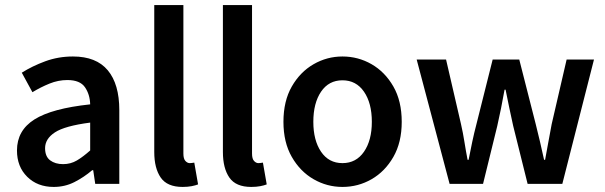

<svg xmlns="http://www.w3.org/2000/svg" viewBox="-20 -726 2389 758"><path d="M192 12Q128 12 87.5 -28Q47 -68 47 -132Q47 -211 116 -254.5Q185 -298 336 -314Q335 -353 315.5 -381.5Q296 -410 246 -410Q210 -410 175.5 -396Q141 -382 108 -362L66 -439Q107 -465 158.5 -484Q210 -503 268 -503Q360 -503 405.5 -448.5Q451 -394 451 -291V0H356L348 -54H344Q311 -26 273.5 -7Q236 12 192 12ZM229 -78Q259 -78 283.5 -92.5Q308 -107 336 -132V-242Q236 -229 197 -203.5Q158 -178 158 -141Q158 -108 178 -93Q198 -78 229 -78Z M701 12Q640 12 614.5 -25Q589 -62 589 -126V-706H704V-120Q704 -99 712 -90.5Q720 -82 729 -82Q733 -82 736.5 -82.5Q740 -83 747 -84L762 2Q752 6 736.5 9Q721 12 701 12Z M972 12Q911 12 885.5 -25Q860 -62 860 -126V-706H975V-120Q975 -99 983 -90.5Q991 -82 1000 -82Q1004 -82 1007.5 -82.5Q1011 -83 1018 -84L1033 2Q1023 6 1007.5 9Q992 12 972 12Z M1332 12Q1271 12 1218 -18.5Q1165 -49 1132 -106.5Q1099 -164 1099 -245Q1099 -327 1132 -384.5Q1165 -442 1218 -472.5Q1271 -503 1332 -503Q1394 -503 1447 -472.5Q1500 -442 1533 -384.5Q1566 -327 1566 -245Q1566 -164 1533 -106.5Q1500 -49 1447 -18.5Q1394 12 1332 12ZM1332 -82Q1386 -82 1417 -127Q1448 -172 1448 -245Q1448 -319 1417 -364Q1386 -409 1332 -409Q1278 -409 1247.5 -364Q1217 -319 1217 -245Q1217 -172 1247.5 -127Q1278 -82 1332 -82Z M1755 0 1625 -491H1741L1800 -236Q1808 -201 1813.5 -166Q1819 -131 1826 -95H1830Q1837 -131 1844.5 -166.5Q1852 -202 1861 -236L1925 -491H2030L2095 -236Q2104 -201 2112 -166Q2120 -131 2128 -95H2132Q2139 -131 2145 -166Q2151 -201 2158 -236L2217 -491H2325L2200 0H2063L2006 -229Q1998 -264 1991 -298.5Q1984 -333 1976 -372H1972Q1965 -333 1958 -298Q1951 -263 1943 -228L1887 0Z"/></svg>

Font: Source Sans Pro SemiBold
Style: Regular
Weight: 600
Designer: Paul D. Hunt
Foundry: Adobe Systems Incorporated
Version: Version 2.045;hotconv 1.0.109;makeotfexe 2.5.65596